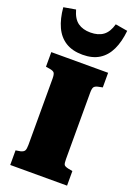

<svg xmlns="http://www.w3.org/2000/svg" viewBox="-182 -1056 789 1124"><g transform="rotate(20 213.0 -493.5)"><path d="M36 0V-91L66 -96Q85 -101 90.5 -111.5Q96 -122 96 -147V-559Q96 -585 90 -594.5Q84 -604 61 -608L36 -612V-703H390V-612L361 -606Q344 -602 337.5 -593Q331 -584 331 -556V-144Q331 -117 336 -109Q341 -101 363 -96L390 -91V0ZM212 -751Q149 -751 106.5 -777.5Q64 -804 41 -854Q18 -904 12 -974L87 -987Q102 -933 133 -911Q164 -889 211 -889Q260 -889 290.5 -911.5Q321 -934 335 -985L411 -972Q404 -902 380.5 -852.5Q357 -803 315.5 -777Q274 -751 212 -751Z"/></g></svg>

Font: Literata 18pt Black
Style: Regular
Weight: 900
Designer: Latin by Veronika Burian and Jose Scaglione. Greek by Irene Vlachou. Cyrillic by Vera Evstafieva.
Foundry: TypeTogether
Version: Version 3.103;gftools[0.9.29]